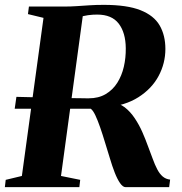

<svg xmlns="http://www.w3.org/2000/svg" viewBox="-33 -770 748 790"><path d="M-13 0 -9.5 -30 57 -46 146 -696.5 82 -712 86 -743H228.5Q258.5 -743 283.5 -744.8Q308.5 -746.5 334.8 -748.2Q361 -750 394 -750Q490 -750 545.2 -728Q600.5 -706 624 -665.2Q647.5 -624.5 647.5 -568.5Q647.5 -509.5 619.5 -457.2Q591.5 -405 536.5 -370Q481.5 -335 401 -328L427 -347.5Q456.5 -346.5 479.8 -328.8Q503 -311 521.2 -283.8Q539.5 -256.5 552.8 -226.2Q566 -196 575.5 -169.5Q586.5 -141.5 595.2 -117Q604 -92.5 613.8 -73.8Q623.5 -55 636.2 -44Q649 -33 667 -31L663 0H483.5Q472.5 0 461 -16.5Q449.5 -33 439 -60Q428.5 -87 419.5 -117.5Q409 -151 399 -184.2Q389 -217.5 379 -246.2Q369 -275 359.5 -295.2Q350 -315.5 340.5 -322.5Q332.5 -322.5 320.8 -322.5Q309 -322.5 288.8 -322.5Q268.5 -322.5 235.2 -322.5Q202 -322.5 151.2 -322.5Q100.5 -322.5 27.5 -322.5L34.5 -371.5Q95.5 -370 140.2 -369Q185 -368 216.5 -367.2Q248 -366.5 268.8 -366.2Q289.5 -366 302 -365.8Q314.5 -365.5 321.2 -365.5Q328 -365.5 332.5 -365.5Q372.5 -365.5 401.8 -382.8Q431 -400 449.5 -429.2Q468 -458.5 476.5 -495.2Q485 -532 484.5 -571.5Q484 -635.5 455.5 -672.8Q427 -710 367 -710Q359 -710 349.2 -709.5Q339.5 -709 329.2 -707.5Q319 -706 309.5 -703.8Q300 -701.5 292.5 -698L310.5 -725.5L218 -46L297 -30L293.5 0Z"/></svg>

Font: Merriweather 96pt ExtraBold
Style: Italic
Weight: 800
Italic angle: -7.8°
Version: Version 2.101